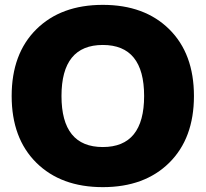

<svg xmlns="http://www.w3.org/2000/svg" viewBox="-20 -760 846 790"><path d="M129.5 -639.5Q231 -740 403 -740Q575 -740 676.5 -639.5Q778 -539 778 -365Q778 -191 676.5 -90.5Q575 10 403 10Q231 10 129.5 -90.5Q28 -191 28 -365Q28 -539 129.5 -639.5ZM233 -365Q233 -155 403 -155Q573 -155 573 -365Q573 -575 403 -575Q233 -575 233 -365Z"/></svg>

Font: M PLUS 1p Black
Style: Regular
Weight: 900
Version: Version 1.061